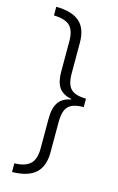

<svg xmlns="http://www.w3.org/2000/svg" viewBox="-132 -769 605 981"><g transform="rotate(15 170.5 -278.0)"><path d="M202 -149V11Q202 86 161.5 122Q121 158 38 159V113Q95 112 121.5 87Q148 62 148 5V-154Q148 -209 168.5 -239Q189 -269 234 -277V-280Q189 -288 168.5 -317Q148 -346 148 -401V-562Q148 -620 122 -644Q96 -668 38 -669V-715Q121 -714 161.5 -679Q202 -644 202 -568V-406Q202 -348 226 -324.5Q250 -301 306 -301V-256Q248 -256 225 -232Q202 -208 202 -149Z"/></g></svg>

Font: Noto Sans Display Light Narrow
Style: Regular
Weight: 300
Width: 4
Designer: Monotype Design team
Foundry: Monotype Imaging Inc.
Version: Version 1.000